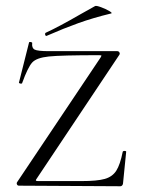

<svg xmlns="http://www.w3.org/2000/svg" viewBox="-20 -646 493 668"><path d="M333 -452Q333 -454 325 -454Q193 -454 150 -449.5Q107 -445 92 -428.5Q77 -412 57 -357Q57 -355 53 -355Q50 -355 47.5 -356.5Q45 -358 46 -359L81 -498Q81 -500 85 -500Q88 -500 90.5 -498.5Q93 -497 92 -496Q90 -479 100.5 -473.5Q111 -468 150 -468H388Q393 -468 395.5 -463.5Q398 -459 395 -455L108 -25Q104 -20 105 -18Q106 -16 112 -16H264Q318 -16 344.5 -23.5Q371 -31 384.5 -52Q398 -73 407 -118Q408 -121 413.5 -121Q419 -121 419 -118L408 -8Q408 -5 405.5 -1.5Q403 2 399 2L46 0Q41 0 39 -4.5Q37 -9 40 -13L330 -446ZM142 -521Q138 -521 137 -525.5Q136 -530 139 -532Q185 -553 261 -597L311 -625Q315 -627 331.5 -621Q348 -615 360.5 -607.5Q373 -600 366 -599Q304 -584 252.5 -565.5Q201 -547 144 -522Z"/></svg>

Font: Cormorant Unicase Light
Style: Regular
Weight: 300
Designer: Christian Thalmann (Catharsis Fonts)
Foundry: Catharsis Fonts
Version: Version 4.000